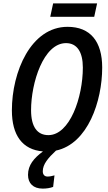

<svg xmlns="http://www.w3.org/2000/svg" viewBox="-20 -883 638 1131"><path d="M276 -784H535L552 -863H293ZM231 228C254 228 274 225 293 218L301 150C287 154 273 157 260 157C243 157 232 146 232 126C232 84 264 47 310 4C498 -36 582 -288 582 -485C582 -638 513 -725 378 -725C162 -725 50 -460 50 -233C50 -86 112 -1 233 9C179 49 145 90 145 147C145 197 176 228 231 228ZM265 -87C200 -87 163 -135 163 -234C163 -395 236 -629 369 -629C433 -629 468 -578 468 -485C468 -309 391 -87 265 -87Z"/></svg>

Font: Noto Sans Display SemiCondensed Medium
Style: Italic
Weight: 500
Width: 4
Italic angle: -12°
Designer: Monotype Design Team
Foundry: Monotype Imaging Inc.
Version: Version 1.900